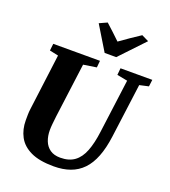

<svg xmlns="http://www.w3.org/2000/svg" viewBox="-175 -1121 1110 1257"><g transform="rotate(20 380.0 -493.0)"><path d="M690.5 -681.5 641 -306Q630 -222 606.5 -161.8Q583 -101.5 546.5 -63.8Q510 -26 460 -8Q410 10 346 10Q245 10 185 -18.8Q125 -47.5 98.2 -97.8Q71.5 -148 71.5 -211Q71.5 -230 71.8 -250.2Q72 -270.5 75 -292L125 -681.5L64 -694.5L69.5 -743H395L390.5 -695.5L299.5 -681.5L250 -304Q246.5 -275 244 -249Q241.5 -223 241.5 -204.5Q241.5 -163.5 254.5 -130.2Q267.5 -97 295.2 -77.5Q323 -58 366.5 -58Q427 -58 465.2 -86Q503.5 -114 525.2 -169.8Q547 -225.5 557.5 -309L606.5 -681.5L533.5 -695.5L538 -743H759.5L753.5 -695.5ZM406 -802 303 -971.5 357 -996Q383 -972.5 409 -948.5Q435 -924.5 459.5 -900.5Q493.5 -925.5 528.5 -949Q563.5 -972.5 598 -995.5L647 -971.5L486.5 -802Z"/></g></svg>

Font: Merriweather 36pt Black
Style: Italic
Weight: 900
Italic angle: -7.8°
Version: Version 2.101